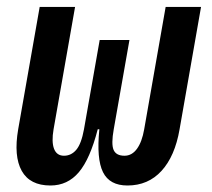

<svg xmlns="http://www.w3.org/2000/svg" viewBox="-20 -538 626 567"><path d="M356.4 9.8Q303.7 9.8 284.2 -29.5Q264.6 -68.8 273.4 -156.2H268.6Q246.1 -68.8 212.9 -29.5Q179.7 9.8 128.9 9.8Q68.4 9.8 44.2 -33.4Q20 -76.7 33.7 -156.2L97.2 -517.6H201.7L138.2 -156.2Q131.8 -119.1 139.6 -98.6Q147.5 -78.1 168.9 -78.1Q190.4 -78.1 205.3 -95.7Q220.2 -113.3 228 -156.2L274.4 -419.9H362.3L315.9 -156.2Q308.1 -112.8 315.4 -95.5Q322.8 -78.1 347.7 -78.1Q369.6 -78.1 384.5 -98.6Q399.4 -119.1 405.8 -156.2L469.2 -517.6H573.7L510.3 -156.2Q496.6 -76.7 457 -33.4Q417.5 9.8 356.4 9.8Z"/></svg>

Font: Cascadia Mono
Style: Italic
Weight: 400
Italic angle: -10°
Monospace: yes
Designer: Aaron Bell
Foundry: Saja Typeworks
Version: Version 2404.023; ttfautohint (v1.8.4)